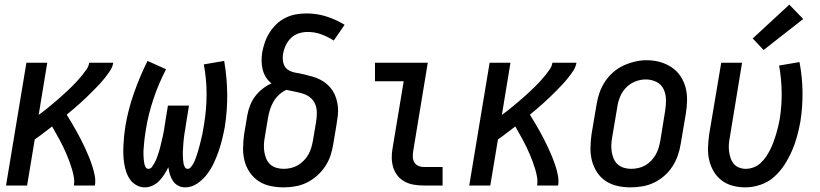

<svg xmlns="http://www.w3.org/2000/svg" viewBox="-20 -801 3540 829"><path d="M6 0 94 -530H184L147 -305Q160 -314 172.5 -324Q185 -334 197 -344Q209 -354 221.5 -364.5Q234 -375 245.5 -385.5Q257 -396 269 -407Q281 -418 292 -429Q303 -440 314 -452Q325 -464 335 -476.5Q345 -489 354 -502Q363 -515 365 -530H469Q466 -512 455.5 -496Q445 -480 433 -465Q421 -450 408 -436Q395 -422 381.5 -408.5Q368 -395 354 -381.5Q340 -368 326 -355.5Q312 -343 297.5 -330.5Q283 -318 268 -306Q279 -288 289.5 -270.5Q300 -253 310 -235Q320 -217 329.5 -198.5Q339 -180 347.5 -161.5Q356 -143 364 -123.5Q372 -104 378.5 -84Q385 -64 389 -43Q393 -22 390 0H299Q302 -18 299 -35.5Q296 -53 291 -70Q286 -87 280 -103Q274 -119 267.5 -134.5Q261 -150 253.5 -165.5Q246 -181 238 -196Q230 -211 221.5 -225.5Q213 -240 205 -255Q186 -241 167.5 -226.5Q149 -212 130 -199L97 0Z M605 8Q586 8 569 -1.5Q552 -11 541.5 -26Q531 -41 525 -59Q519 -77 516 -96.5Q513 -116 512.5 -135.5Q512 -155 513 -175Q514 -195 516 -215Q518 -235 521 -254Q527 -291 536.5 -327.5Q546 -364 558.5 -399.5Q571 -435 585.5 -469.5Q600 -504 617 -538L697 -502Q681 -471 667.5 -439.5Q654 -408 643 -375Q632 -342 623.5 -308.5Q615 -275 610 -242Q608 -232 607 -223Q606 -214 604.5 -205Q603 -196 602.5 -187Q602 -178 601 -169Q600 -160 599.5 -150.5Q599 -141 599.5 -132Q600 -123 600.5 -114.5Q601 -106 602.5 -97.5Q604 -89 608 -80.5Q612 -72 621 -72Q630 -72 636 -80Q642 -88 646.5 -96Q651 -104 654.5 -112.5Q658 -121 660.5 -129Q663 -137 666 -145.5Q669 -154 671 -162.5Q673 -171 675 -179.5Q677 -188 679 -196.5Q681 -205 683 -213.5Q685 -222 686.5 -230.5Q688 -239 689.5 -247.5Q691 -256 692 -265L705 -345H796L783 -265Q782 -256 780.5 -247.5Q779 -239 777.5 -230.5Q776 -222 775 -213.5Q774 -205 773 -196.5Q772 -188 771.5 -179.5Q771 -171 770.5 -162.5Q770 -154 769.5 -145.5Q769 -137 769.5 -128.5Q770 -120 770.5 -111.5Q771 -103 772.5 -95Q774 -87 778 -79.5Q782 -72 791 -72Q798 -72 803.5 -78.5Q809 -85 813 -91.5Q817 -98 820 -105Q823 -112 825.5 -119.5Q828 -127 830.5 -134Q833 -141 835 -148Q837 -155 839 -162.5Q841 -170 843 -177Q845 -184 846.5 -191.5Q848 -199 850 -206Q852 -213 853.5 -220.5Q855 -228 856 -235Q857 -242 858.5 -249.5Q860 -257 861 -264Q872 -330 872 -395Q872 -460 860 -523L948 -538Q960 -468 961 -397.5Q962 -327 951 -255Q946 -228 939.5 -201Q933 -174 924 -148Q915 -122 903 -96.5Q891 -71 873.5 -48Q856 -25 831.5 -8.5Q807 8 779 8Q763 8 749 0.5Q735 -7 726.5 -20Q718 -33 713.5 -48Q709 -63 707 -79Q699 -63 689.5 -48Q680 -33 667.5 -20Q655 -7 638.5 0.5Q622 8 605 8Z M1205 8Q1176 8 1147.5 2Q1119 -4 1096.5 -19Q1074 -34 1058.5 -56.5Q1043 -79 1036 -106Q1029 -133 1029.5 -162Q1030 -191 1034 -221L1048 -304Q1052 -326 1060 -346.5Q1068 -367 1081.5 -385Q1095 -403 1113.5 -417.5Q1132 -432 1152 -441Q1138 -452 1128.5 -467Q1119 -482 1114.5 -499.5Q1110 -517 1109.5 -536Q1109 -555 1112 -574Q1116 -596 1123.5 -618Q1131 -640 1144 -660.5Q1157 -681 1174.5 -697.5Q1192 -714 1213.5 -724.5Q1235 -735 1258 -739Q1281 -743 1303 -743Q1349 -743 1390.5 -729.5Q1432 -716 1468 -694L1421 -626Q1396 -642 1368 -652.5Q1340 -663 1308 -663Q1289 -663 1270 -657Q1251 -651 1236.5 -637Q1222 -623 1213.5 -604.5Q1205 -586 1202 -567Q1199 -548 1203.5 -529Q1208 -510 1223 -500Q1238 -490 1257 -487Q1276 -484 1294 -479.5Q1312 -475 1330 -470Q1348 -465 1364 -456.5Q1380 -448 1393.5 -436Q1407 -424 1416.5 -409Q1426 -394 1431.5 -376.5Q1437 -359 1439 -340Q1441 -321 1438.5 -301.5Q1436 -282 1433 -263L1419 -179Q1415 -154 1407 -129.5Q1399 -105 1384 -82.5Q1369 -60 1348.5 -42Q1328 -24 1304.5 -12.5Q1281 -1 1255.5 3.5Q1230 8 1205 8ZM1205 -72Q1220 -72 1235.5 -75.5Q1251 -79 1265 -87Q1279 -95 1291 -107Q1303 -119 1311 -133Q1319 -147 1323.5 -162Q1328 -177 1331 -193L1345 -276Q1348 -295 1348 -314.5Q1348 -334 1341 -351Q1334 -368 1320 -379.5Q1306 -391 1288.5 -396.5Q1271 -402 1252.5 -405.5Q1234 -409 1216 -413Q1199 -405 1184.5 -391.5Q1170 -378 1160.5 -361.5Q1151 -345 1145.5 -327Q1140 -309 1137 -291L1123 -207Q1120 -191 1119.5 -175Q1119 -159 1121.5 -144Q1124 -129 1130 -115Q1136 -101 1147 -91Q1158 -81 1173.5 -76.5Q1189 -72 1205 -72Z M1810 0Q1788 0 1767 -3.5Q1746 -7 1728 -16.5Q1710 -26 1697 -42Q1684 -58 1678 -77.5Q1672 -97 1671.5 -118.5Q1671 -140 1675 -161L1723 -450H1599V-530H1827L1764 -148Q1762 -136 1762.5 -123Q1763 -110 1769 -100Q1775 -90 1786 -85Q1797 -80 1810 -80H1891V0Z M2006 0 2094 -530H2184L2147 -305Q2160 -314 2172.5 -324Q2185 -334 2197 -344Q2209 -354 2221.5 -364.5Q2234 -375 2245.5 -385.5Q2257 -396 2269 -407Q2281 -418 2292 -429Q2303 -440 2314 -452Q2325 -464 2335 -476.5Q2345 -489 2354 -502Q2363 -515 2365 -530H2469Q2466 -512 2455.5 -496Q2445 -480 2433 -465Q2421 -450 2408 -436Q2395 -422 2381.5 -408.5Q2368 -395 2354 -381.5Q2340 -368 2326 -355.5Q2312 -343 2297.5 -330.5Q2283 -318 2268 -306Q2279 -288 2289.5 -270.5Q2300 -253 2310 -235Q2320 -217 2329.5 -198.5Q2339 -180 2347.5 -161.5Q2356 -143 2364 -123.5Q2372 -104 2378.5 -84Q2385 -64 2389 -43Q2393 -22 2390 0H2299Q2302 -18 2299 -35.5Q2296 -53 2291 -70Q2286 -87 2280 -103Q2274 -119 2267.5 -134.5Q2261 -150 2253.5 -165.5Q2246 -181 2238 -196Q2230 -211 2221.5 -225.5Q2213 -240 2205 -255Q2186 -241 2167.5 -226.5Q2149 -212 2130 -199L2097 0Z M2703 8Q2674 8 2646.5 2Q2619 -4 2596 -19Q2573 -34 2558 -57Q2543 -80 2536 -106.5Q2529 -133 2529.5 -162.5Q2530 -192 2534 -221L2556 -351Q2560 -376 2568.5 -400.5Q2577 -425 2591.5 -447.5Q2606 -470 2627 -488.5Q2648 -507 2672 -518Q2696 -529 2721.5 -535Q2747 -541 2772 -541Q2802 -541 2829 -533.5Q2856 -526 2879 -511Q2902 -496 2917.5 -473Q2933 -450 2940 -423.5Q2947 -397 2946.5 -367.5Q2946 -338 2941 -309L2919 -179Q2915 -154 2906.5 -129.5Q2898 -105 2883.5 -82.5Q2869 -60 2848.5 -42Q2828 -24 2804 -12.5Q2780 -1 2754 3.5Q2728 8 2703 8ZM2705 -72Q2720 -72 2736 -75.5Q2752 -79 2766 -87Q2780 -95 2791.5 -107Q2803 -119 2811 -133Q2819 -147 2823.5 -162Q2828 -177 2831 -193L2852 -323Q2856 -347 2855.5 -371.5Q2855 -396 2845 -416.5Q2835 -437 2814 -447.5Q2793 -458 2768 -458Q2745 -458 2722.5 -449Q2700 -440 2683 -422.5Q2666 -405 2657 -382.5Q2648 -360 2645 -337L2623 -207Q2620 -191 2619.5 -175Q2619 -159 2621.5 -144Q2624 -129 2630 -115Q2636 -101 2647.5 -91Q2659 -81 2674 -76.5Q2689 -72 2705 -72Q2705 -72 2705 -72Q2705 -72 2705 -72Z M3198 8Q3170 8 3143.5 1Q3117 -6 3096 -22Q3075 -38 3061.5 -61Q3048 -84 3042 -110Q3036 -136 3037 -164Q3038 -192 3042 -221L3094 -530H3184L3131 -207Q3128 -192 3127 -177Q3126 -162 3128 -147Q3130 -132 3134.5 -118.5Q3139 -105 3148 -94Q3157 -83 3171 -77.5Q3185 -72 3200 -72Q3217 -72 3234 -78.5Q3251 -85 3264.5 -97.5Q3278 -110 3288 -125Q3298 -140 3306 -156Q3314 -172 3320 -188.5Q3326 -205 3331 -221.5Q3336 -238 3340 -255Q3344 -272 3347 -289Q3356 -348 3355 -405Q3354 -462 3344 -518L3432 -533Q3444 -470 3445 -406Q3446 -342 3436 -277Q3430 -244 3421.5 -212.5Q3413 -181 3399.5 -150Q3386 -119 3367 -89.5Q3348 -60 3322 -37Q3296 -14 3263 -3Q3230 8 3198 8ZM3277 -585 3230 -635 3388 -781 3448 -719Z"/></svg>

Font: Iosevka Curly Medium Oblique
Style: Regular
Weight: 500
Italic angle: -9°
Monospace: yes
Designer: Belleve Invis
Foundry: Belleve Invis
Version: Version 11.1.0; ttfautohint (v1.8.3)